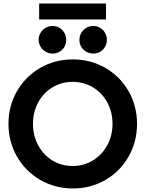

<svg xmlns="http://www.w3.org/2000/svg" viewBox="-20 -1066 829 1094"><path d="M28.3 -360.4Q28.3 -462.4 76.7 -546.4Q125 -630.4 209 -679Q293 -727.5 394.5 -727.5Q496.6 -727.5 580.6 -679Q664.6 -630.4 712.6 -546.4Q760.7 -462.4 760.7 -360.4Q760.7 -257.8 712.6 -173.6Q664.6 -89.4 580.8 -40.8Q497.1 7.8 395.5 7.8Q293.9 7.8 209.7 -40.8Q125.5 -89.4 76.9 -173.6Q28.3 -257.8 28.3 -360.4ZM621.1 -360.4Q621.1 -428.2 591.1 -482.9Q561 -537.6 508.8 -568.6Q456.5 -599.6 393.6 -599.6Q331.1 -599.6 279.3 -568.6Q227.5 -537.6 197.8 -482.7Q168 -427.7 168 -360.4Q168 -293.5 197.5 -238.3Q227.1 -183.1 278.8 -151.6Q330.6 -120.1 393.6 -120.1Q457 -120.1 509.3 -151.9Q561.5 -183.6 591.3 -238.5Q621.1 -293.5 621.1 -360.4ZM432.6 -838.9Q432.6 -860.4 443.1 -878.7Q453.6 -897 471.7 -907.5Q489.7 -918 511.7 -918Q532.7 -918 550.5 -907.5Q568.4 -897 578.6 -878.7Q588.9 -860.4 588.9 -838.9Q588.9 -817.4 578.6 -799.3Q568.4 -781.2 550.8 -771Q533.2 -760.7 512.7 -760.7Q490.7 -760.7 472.2 -771Q453.6 -781.2 442.9 -799.3Q432.1 -817.4 432.6 -838.9ZM200.2 -838.9Q200.2 -860.4 210.9 -878.7Q221.7 -897 239.7 -907.5Q257.8 -918 279.3 -918Q300.8 -918 318.6 -907.5Q336.4 -897 346.9 -878.7Q357.4 -860.4 357.4 -838.9Q357.4 -817.4 347.2 -799.3Q336.9 -781.2 319.1 -771Q301.3 -760.7 280.3 -760.7Q258.8 -760.7 240.5 -771Q222.2 -781.2 211.4 -799.3Q200.7 -817.4 200.2 -838.9ZM203.1 -1045.9H584V-955.1H203.1Z"/></svg>

Font: Reddit Sans Fudge
Style: Bold
Weight: 700
Designer: Stephen Hutchings
Foundry: Reddit
Version: Version 1.013